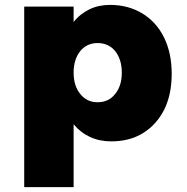

<svg xmlns="http://www.w3.org/2000/svg" viewBox="-20 -571 763 785"><path d="M562 -516C524 -539 480 -551 430 -551C399 -551 371 -545 346 -533C321 -521 299 -504 281 -481V-544H79V194H281V-63C300 -40 322 -23 348 -11C374 1 403 7 435 7C484 7 528 -4 565 -27C602 -50 631 -82 652 -124C672 -165 682 -214 682 -269C682 -325 672 -374 651 -417C630 -460 600 -493 562 -516ZM451 -187C433 -164 409 -153 379 -153C350 -153 326 -164 308 -187C290 -209 281 -238 281 -274C281 -310 290 -339 308 -362C326 -384 350 -395 379 -395C409 -395 433 -384 451 -362C469 -339 478 -310 478 -274C478 -238 469 -209 451 -187Z"/></svg>

Font: Argentum Sans ExtraBold
Style: Regular
Weight: 800
Designer: Julieta Ulanovsky
Foundry: Julieta Ulanovsky
Version: Version 5.001;February 15, 2019;FontCreator 11.5.0.2425 64-b